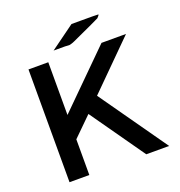

<svg xmlns="http://www.w3.org/2000/svg" viewBox="-150 -984 1045 1112"><g transform="rotate(-20 373.0 -428.5)"><path d="M263 -748 413 -857H470H541Q548 -857 560.5 -856.5Q573 -856 579 -856Q578 -850 565 -837Q516 -813 434 -776Q408 -764 395 -758Q382 -752 372.5 -749.5Q363 -747 360 -746.5Q357 -746 349 -747Q341 -748 334 -748ZM89 0V-695H211V-370L539 -695H690L410 -416Q546 -224 703 0H562L327 -334L211 -220V0Z"/></g></svg>

Font: Coval
Style: Bold
Weight: 700
Foundry: Context Ltd
Version: Version 001.000